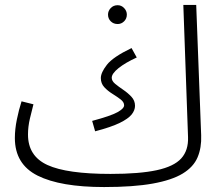

<svg xmlns="http://www.w3.org/2000/svg" viewBox="-20 -734 891 775"><path d="M400 21Q224 21 132 -25Q40 -71 40 -177Q40 -212 48 -251.5Q56 -291 67 -325L115 -313Q108 -287 100.5 -254.5Q93 -222 93 -191Q93 -104 171.5 -68Q250 -32 426 -32Q543 -32 612.5 -47Q682 -62 711.5 -94.5Q741 -127 739 -181L720 -714H772L792 -188Q794 -138 777.5 -99Q761 -60 717.5 -33.5Q674 -7 596.5 7Q519 21 400 21ZM364 -204 352 -246Q427 -266 454 -281Q481 -296 481 -309Q481 -322 466.5 -333Q452 -344 433.5 -355.5Q415 -367 401 -382Q387 -397 387 -419Q387 -441 411.5 -472.5Q436 -504 511 -540L532 -502Q486 -481 458.5 -459Q431 -437 431 -420Q431 -407 445 -395.5Q459 -384 477.5 -371.5Q496 -359 510.5 -343.5Q525 -328 525 -307Q525 -289 511.5 -272Q498 -255 463.5 -238Q429 -221 364 -204ZM455 -637Q438 -637 427 -648Q416 -659 416 -675Q416 -690 427 -701.5Q438 -713 455 -713Q470 -713 481 -701.5Q492 -690 492 -675Q492 -659 481 -648Q470 -637 455 -637Z"/></svg>

Font: Noto Sans Arabic UI Lt
Style: Regular
Weight: 300
Designer: Monotype Design Team, Nadine Chahine and Nizar Qandah
Foundry: Monotype Imaging Inc.
Version: Version 2.010; ttfautohint (v1.8.4.7-5d5b)